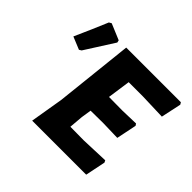

<svg xmlns="http://www.w3.org/2000/svg" viewBox="-164 -865 1048 1048"><g transform="rotate(45 359.5 -341.5)"><path d="M126 -675 140 -683 233 -644 236 -630Q170 -525 129 -462L116 -454L43 -484Q88 -584 126 -675ZM644 -129 650 -117 626 0H209L241 -191L290 -645H712L719 -633L694 -516L542 -521H433L414 -388L518 -387L621 -390L628 -379L604 -262L492 -265L396 -264L387 -206L380 -124L485 -123Z"/></g></svg>

Font: Alegreya Sans SC ExtraBold
Style: Italic
Weight: 800
Italic angle: -7°
Designer: Juan Pablo del Peral
Foundry: Huerta Tipografica
Version: Version 2.007